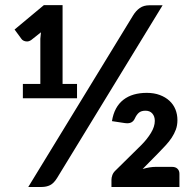

<svg xmlns="http://www.w3.org/2000/svg" viewBox="-20 -744 752 764"><path d="M207 -35.5Q194 -14.5 179.2 -7.2Q164.5 0 145.5 0H92.5L509.5 -682.5Q521 -701.5 536.5 -712.2Q552 -723 574.5 -723H627ZM564 -374.5Q593 -374.5 615.8 -366Q638.5 -357.5 654.2 -343Q670 -328.5 678 -308.8Q686 -289 686 -266Q686 -245.5 679.8 -228.5Q673.5 -211.5 663.2 -196Q653 -180.5 639.5 -166Q626 -151.5 611.5 -136.5L547.5 -71.5Q576 -80 600 -80H664.5Q678.5 -80 686.2 -72.5Q694 -65 694 -52.5V0H423.5V-28.5Q423.5 -37 426.8 -46.5Q430 -56 438 -64L542.5 -167Q565 -189.5 580.5 -214.8Q596 -240 596 -263Q596 -281 586.2 -292.2Q576.5 -303.5 559 -303.5Q542.5 -303.5 533 -295.8Q523.5 -288 516 -271.5Q507.5 -253.5 486.5 -253.5Q484 -253.5 481.2 -253.8Q478.5 -254 475 -254.5L425.5 -262Q430 -290.5 441.5 -311.8Q453 -333 471 -347Q489 -361 512.5 -367.8Q536 -374.5 564 -374.5ZM71 -410H140.5V-590L143 -615.5L104.5 -585Q96 -579 87.5 -579Q80 -579 74 -582Q68 -585 65.5 -589L38 -626.5L154.5 -723.5H229V-410H286.5V-353H71Z"/></svg>

Font: Lato TR
Style: Bold
Weight: 700
Designer: Lukasz Dziedzic
Foundry: tyPoland Lukasz Dziedzic
Version: Version 1.104 2013